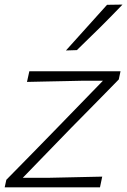

<svg xmlns="http://www.w3.org/2000/svg" viewBox="-30 -798 542 818"><path d="M-10 0 -3 -32Q54.5 -90.5 108.8 -145.8Q163 -201 210 -249.5L408.5 -454H320Q291.5 -453.5 251.2 -452.5Q211 -451.5 167.5 -450.8Q124 -450 85 -449L95 -494.5H483.5L476 -459.5Q450.5 -433.5 416 -398.2Q381.5 -363 344.2 -325.2Q307 -287.5 273.5 -253.5L67 -40.5H177Q206 -41 245.5 -42Q285 -43 327 -43.8Q369 -44.5 405.5 -45.5L396 0ZM251 -583Q295.5 -632.5 339.2 -681Q383 -729.5 426 -777.5L492 -778.5Q446 -730.5 396.8 -681.5Q347.5 -632.5 297.5 -584.5Z"/></svg>

Font: Commissioner Loud ExtraLight
Style: Italic
Weight: 200
Italic angle: -12°
Designer: Kostas Bartsokas
Foundry: Kostas Bartsokas
Version: Version 1.000; ttfautohint (v1.8.3)